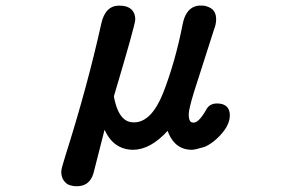

<svg xmlns="http://www.w3.org/2000/svg" viewBox="-20 -518 1040 684"><path d="M455.1 15.6Q384.8 15.6 352.5 -55.7L315.4 89.8Q305.7 135.7 270.5 143.6Q262.7 145.5 252 145.5Q241.2 145.5 230 142.1Q218.8 138.7 211.9 130.9Q198.2 117.2 198.2 93.8Q198.2 83 212.9 37.1Q291 -209 340.8 -433.6Q347.7 -465.8 363.8 -481.9Q379.9 -498 404.3 -498Q434.6 -498 449.2 -483.4Q461.9 -470.7 461.9 -448.2Q461.9 -430.7 385.7 -174.8Q395.5 -120.1 418 -97.7Q433.6 -82 457 -82Q519.5 -82 561.5 -187.5Q604.5 -297.9 630.9 -432.6Q640.6 -481.4 671.9 -494.1Q681.6 -498 689.5 -498Q697.3 -498 700.7 -498Q704.1 -498 707.5 -497.6Q710.9 -497.1 713.9 -496.1Q716.8 -495.1 719.7 -494.1Q722.7 -493.2 724.6 -492.2Q750 -481.4 750 -449.2Q750 -431.6 742.2 -412.1L670.9 -189.5Q652.3 -128.9 652.3 -110.4Q652.3 -87.9 661.1 -83Q665 -81.1 670.9 -81.1Q679.7 -82 689.5 -91.8Q701.2 -103.5 713.9 -126Q725.6 -149.4 752.9 -149.4Q776.4 -149.4 787.6 -138.2Q798.8 -127 798.8 -107.4Q798.8 -67.4 753.9 -25.4Q732.4 -4.9 710 4.9Q674.8 15.6 664.1 15.6Q663.1 15.6 663.1 15.6Q627 15.6 603.5 -7.8Q586.9 -24.4 577.1 -51.8Q516.6 14.6 455.1 15.6Z"/></svg>

Font: FakePearl
Style: SemiBold
Weight: 400
Version: Version 1.2